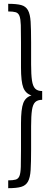

<svg xmlns="http://www.w3.org/2000/svg" viewBox="-20 -837 278 1006"><path d="M23 149V108Q48 108 62 104Q76 100 82 85Q88 70 89 37Q90 4 90 -53V-190Q90 -266 102 -297Q114 -328 145 -337Q114 -347 102 -378Q90 -409 90 -484V-616Q90 -673 89 -705.5Q88 -738 82 -753.5Q76 -769 62 -773Q48 -777 23 -777V-817Q67 -817 91 -810.5Q115 -804 126.5 -783.5Q138 -763 140.5 -723Q143 -683 143 -616V-500Q143 -446 147.5 -415.5Q152 -385 164.5 -372.5Q177 -360 201 -360V-314Q177 -314 164.5 -302Q152 -290 147.5 -260Q143 -230 143 -175V-53Q143 14 140.5 54Q138 94 126.5 114.5Q115 135 91 142Q67 149 23 149Z"/></svg>

Font: Oswald ExtraLight
Style: Regular
Weight: 250
Designer: Vernon Adams
Foundry: Vernon Adams
Version: Version 4.103;gftools[0.9.33.dev8+g029e19f]